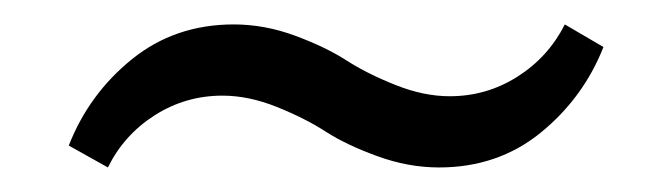

<svg xmlns="http://www.w3.org/2000/svg" viewBox="-20 -401 553 158"><path d="M341.3 -263.2Q315.9 -263.2 290.5 -272.5Q265.1 -281.7 248 -292.7Q231 -303.7 207.8 -313Q184.6 -322.3 163.1 -322.3Q132.8 -322.3 107.4 -306.2Q82 -290 68.8 -263.2L36.6 -281.2Q53.2 -323.7 88.6 -352.3Q124 -380.9 172.4 -380.9Q197.8 -380.9 222.9 -371.6Q248 -362.3 265.1 -351.3Q282.2 -340.3 305.4 -331.1Q328.6 -321.8 350.1 -321.8Q380.4 -321.8 405.8 -337.9Q431.2 -354 444.8 -380.9L476.6 -362.3Q460 -320.3 424.8 -291.7Q389.6 -263.2 341.3 -263.2Z"/></svg>

Font: Elstob 8pt SemiBold
Style: Regular
Weight: 600
Designer: Peter S. Baker
Version: Version 1.015